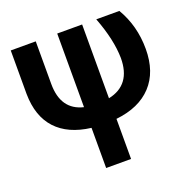

<svg xmlns="http://www.w3.org/2000/svg" viewBox="-134 -658 1011 1022"><g transform="rotate(-20 372.0 -147.0)"><path d="M437.5 -528.3V-110.4Q570.3 -138.2 570.3 -290.5Q568.8 -394.5 517.6 -528.3H648.4Q711.4 -421.9 711.4 -290.5Q711.4 -160.6 640.4 -84.2Q569.3 -7.8 437.5 6.3V233.4H296.4V5.9Q168.9 -9.8 101.8 -82.3Q34.7 -154.8 33.2 -281.7V-528.3H174.8V-287.1Q174.8 -140.1 296.4 -111.3V-528.3Z"/></g></svg>

Font: Roboto
Style: Bold
Weight: 700
Designer: Google
Version: Version 2.134; 2016; ttfautohint (v1.6)